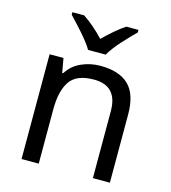

<svg xmlns="http://www.w3.org/2000/svg" viewBox="-113 -857 844 949"><g transform="rotate(15 309.0 -383.0)"><path d="M85 -536H156L169 -463H174Q200 -505 246 -525.5Q292 -546 343 -546Q440 -546 488.5 -499Q537 -452 537 -349V0H450V-343Q450 -472 330 -472Q241 -472 207 -422Q173 -372 173 -278V0H85ZM140 -766H200Q226 -749 254 -725Q282 -701 307 -674Q334 -701 362 -725Q390 -749 416 -766H478V-753Q464 -739 446 -720.5Q428 -702 410 -682Q392 -662 377 -642Q362 -622 353 -606H263Q254 -622 238.5 -642Q223 -662 205.5 -682Q188 -702 170.5 -720.5Q153 -739 140 -753Z"/></g></svg>

Font: BC Sans
Style: Regular
Weight: 400
Designer: Monotype Design Team
Province of B.C.
Foundry: Monotype Imaging Inc.
Version: Version 2.000;GOOG;noto-source:20170915:90ef993387c0